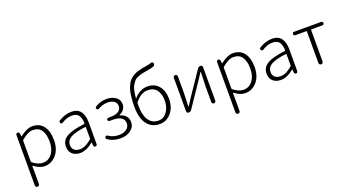

<svg xmlns="http://www.w3.org/2000/svg" viewBox="-68 -1562 4634 2567"><g transform="rotate(-20 2249.0 -279.0)"><path d="M99.6 211.9V-505.9Q99.6 -516.6 106.9 -523.4Q114.3 -530.3 124 -530.3Q133.8 -530.3 141.6 -523.4Q149.4 -516.6 150.4 -506.8L155.3 -465.8Q155.3 -464.8 156.2 -464.8Q157.2 -464.8 158.2 -465.8Q259.8 -543.9 335 -543.9Q439.5 -543.9 494.1 -471.2Q548.8 -398.4 548.8 -272.5Q548.8 -140.6 480.5 -62.5Q412.1 15.6 314.5 15.6Q243.2 15.6 163.1 -44.9Q161.1 -45.9 159.2 -44.9Q157.2 -43.9 157.2 -42L158.2 48.8V211.9Q158.2 223.6 149.4 232.4Q140.6 241.2 128.9 241.2Q117.2 241.2 108.4 232.4Q99.6 223.6 99.6 211.9ZM308.6 -35.2Q387.7 -35.2 437.5 -100.6Q487.3 -166 487.3 -272.5Q487.3 -375 448.2 -434.1Q409.2 -493.2 324.2 -493.2Q255.9 -493.2 163.1 -413.1Q158.2 -408.2 158.2 -401.4V-107.4Q158.2 -100.6 164.1 -95.7Q238.3 -35.2 308.6 -35.2Z M822.3 12.7Q754.9 12.7 711.4 -24.9Q668 -62.5 668 -133.8Q668 -220.7 746.6 -267.1Q825.2 -313.5 1000 -334Q1007.8 -335 1007.8 -343.8Q1007.8 -374 1002 -399.4Q997.1 -424.8 983.9 -447.8Q970.7 -470.7 945.8 -483.4Q920.9 -496.1 885.7 -496.1Q810.5 -496.1 737.3 -449.2Q729.5 -443.4 719.7 -445.3Q710 -447.3 704.1 -456.1Q699.2 -464.8 701.2 -475.1Q703.1 -485.4 711.9 -490.2Q804.7 -546.9 893.6 -546.9Q983.4 -546.9 1024.4 -490.2Q1065.4 -433.6 1065.4 -337.9V-24.4Q1065.4 -14.6 1058.1 -7.3Q1050.8 0 1041 0Q1030.3 0 1022.9 -6.8Q1015.6 -13.7 1014.6 -24.4L1010.7 -67.4Q1010.7 -68.4 1009.8 -68.4Q1008.8 -68.4 1007.8 -67.4Q909.2 12.7 822.3 12.7ZM835 -36.1Q876 -36.1 915.5 -55.2Q955.1 -74.2 1002 -114.3Q1007.8 -119.1 1007.8 -126V-285.2Q1007.8 -291 1002 -291Q1001 -291 1000 -291Q850.6 -273.4 788.1 -236.3Q725.6 -199.2 725.6 -136.7Q725.6 -85 755.9 -60.5Q786.1 -36.1 835 -36.1Z M1396.5 12.7Q1290 12.7 1215.8 -41Q1205.1 -47.9 1205.1 -61.5Q1205.1 -69.3 1210 -76.2Q1215.8 -84 1225.6 -85.4Q1235.4 -86.9 1243.2 -81.1Q1305.7 -36.1 1392.6 -36.1Q1455.1 -36.1 1497.6 -66.9Q1540 -97.7 1540 -149.4Q1540 -202.1 1498.5 -229.5Q1457 -256.8 1378.9 -256.8H1333Q1324.2 -256.8 1317.4 -263.7Q1310.5 -270.5 1310.5 -279.8Q1310.5 -289.1 1317.4 -295.9Q1324.2 -302.7 1333 -302.7H1365.2Q1439.5 -302.7 1478.5 -329.1Q1517.6 -355.5 1517.6 -402.3Q1517.6 -449.2 1482.9 -473.1Q1448.2 -497.1 1392.6 -497.1Q1317.4 -497.1 1258.8 -460Q1251 -454.1 1241.2 -455.6Q1231.4 -457 1225.6 -465.3Q1219.7 -473.6 1221.2 -483.4Q1222.7 -493.2 1230.5 -499Q1302.7 -546.9 1394.5 -546.9Q1471.7 -546.9 1523.4 -510.3Q1575.2 -473.6 1575.2 -407.2Q1575.2 -367.2 1551.8 -335.4Q1528.3 -303.7 1487.3 -286.1Q1485.4 -285.2 1485.4 -282.7Q1485.4 -280.3 1487.3 -279.3Q1537.1 -266.6 1568.8 -232.9Q1600.6 -199.2 1600.6 -144.5Q1600.6 -75.2 1541.5 -31.2Q1482.4 12.7 1396.5 12.7Z M1955.1 -37.1Q2026.4 -37.1 2073.7 -101.6Q2121.1 -166 2121.1 -265.6Q2121.1 -356.4 2077.6 -412.6Q2034.2 -468.8 1953.1 -468.8Q1855.5 -468.8 1772.5 -365.2Q1767.6 -359.4 1767.6 -351.6Q1766.6 -338.9 1766.6 -310.5Q1766.6 -181.6 1814.5 -109.4Q1862.3 -37.1 1955.1 -37.1ZM2119.1 -796.9Q2124 -798.8 2128.9 -798.8Q2134.8 -798.8 2139.6 -795.9Q2149.4 -792 2152.3 -781.2Q2155.3 -768.6 2149.9 -756.8Q2144.5 -745.1 2132.8 -740.2Q2106.4 -729.5 2055.7 -720.7Q2001 -711.9 1973.1 -706.1Q1945.3 -700.2 1907.7 -687Q1870.1 -673.8 1852.1 -654.8Q1834 -635.7 1814 -605Q1793.9 -574.2 1784.2 -529.8Q1774.4 -485.4 1769.5 -422.9Q1769.5 -421.9 1771.5 -420.9Q1773.4 -419.9 1774.4 -421.9Q1813.5 -467.8 1862.8 -492.7Q1912.1 -517.6 1964.8 -517.6Q2064.5 -517.6 2123.5 -448.7Q2182.6 -379.9 2182.6 -265.6Q2182.6 -140.6 2116.2 -64Q2049.8 12.7 1955.1 12.7Q1838.9 12.7 1774.4 -73.2Q1710 -159.2 1710 -318.4Q1710 -380.9 1714.8 -433.1Q1719.7 -485.4 1728 -526.4Q1736.3 -567.4 1751 -600.1Q1765.6 -632.8 1780.8 -656.7Q1795.9 -680.7 1819.3 -699.2Q1842.8 -717.8 1864.7 -730Q1886.7 -742.2 1918.5 -752Q1950.2 -761.7 1977.5 -767.6Q2004.9 -773.4 2043.9 -779.3Q2095.7 -787.1 2119.1 -796.9Z M2367.2 0Q2355.5 0 2347.2 -7.8Q2338.9 -15.6 2338.9 -27.3V-504.9Q2338.9 -516.6 2347.2 -524.9Q2355.5 -533.2 2367.7 -533.2Q2379.9 -533.2 2388.2 -524.9Q2396.5 -516.6 2396.5 -504.9V-276.4Q2396.5 -240.2 2389.6 -78.1Q2389.6 -76.2 2392.1 -76.2Q2394.5 -76.2 2395.5 -78.1Q2406.2 -94.7 2432.6 -135.3Q2459 -175.8 2469.7 -192.4L2684.6 -509.8Q2700.2 -533.2 2727.5 -533.2Q2739.3 -533.2 2747.1 -524.9Q2754.9 -516.6 2754.9 -505.9V-28.3Q2754.9 -16.6 2746.6 -8.3Q2738.3 0 2726.6 0Q2714.8 0 2706.5 -8.3Q2698.2 -16.6 2698.2 -28.3V-255.9Q2698.2 -293 2705.1 -454.1Q2705.1 -457 2702.6 -457Q2700.2 -457 2699.2 -455.1Q2683.6 -431.6 2625 -341.8L2409.2 -22.5Q2394.5 0 2367.2 0Z M2954.1 211.9V-505.9Q2954.1 -516.6 2961.4 -523.4Q2968.8 -530.3 2978.5 -530.3Q2988.3 -530.3 2996.1 -523.4Q3003.9 -516.6 3004.9 -506.8L3009.8 -465.8Q3009.8 -464.8 3010.7 -464.8Q3011.7 -464.8 3012.7 -465.8Q3114.3 -543.9 3189.5 -543.9Q3293.9 -543.9 3348.6 -471.2Q3403.3 -398.4 3403.3 -272.5Q3403.3 -140.6 3335 -62.5Q3266.6 15.6 3168.9 15.6Q3097.7 15.6 3017.6 -44.9Q3015.6 -45.9 3013.7 -44.9Q3011.7 -43.9 3011.7 -42L3012.7 48.8V211.9Q3012.7 223.6 3003.9 232.4Q2995.1 241.2 2983.4 241.2Q2971.7 241.2 2962.9 232.4Q2954.1 223.6 2954.1 211.9ZM3163.1 -35.2Q3242.2 -35.2 3292 -100.6Q3341.8 -166 3341.8 -272.5Q3341.8 -375 3302.7 -434.1Q3263.7 -493.2 3178.7 -493.2Q3110.4 -493.2 3017.6 -413.1Q3012.7 -408.2 3012.7 -401.4V-107.4Q3012.7 -100.6 3018.6 -95.7Q3092.8 -35.2 3163.1 -35.2Z M3676.8 12.7Q3609.4 12.7 3565.9 -24.9Q3522.5 -62.5 3522.5 -133.8Q3522.5 -220.7 3601.1 -267.1Q3679.7 -313.5 3854.5 -334Q3862.3 -335 3862.3 -343.8Q3862.3 -374 3856.4 -399.4Q3851.6 -424.8 3838.4 -447.8Q3825.2 -470.7 3800.3 -483.4Q3775.4 -496.1 3740.2 -496.1Q3665 -496.1 3591.8 -449.2Q3584 -443.4 3574.2 -445.3Q3564.5 -447.3 3558.6 -456.1Q3553.7 -464.8 3555.7 -475.1Q3557.6 -485.4 3566.4 -490.2Q3659.2 -546.9 3748 -546.9Q3837.9 -546.9 3878.9 -490.2Q3919.9 -433.6 3919.9 -337.9V-24.4Q3919.9 -14.6 3912.6 -7.3Q3905.3 0 3895.5 0Q3884.8 0 3877.4 -6.8Q3870.1 -13.7 3869.1 -24.4L3865.2 -67.4Q3865.2 -68.4 3864.3 -68.4Q3863.3 -68.4 3862.3 -67.4Q3763.7 12.7 3676.8 12.7ZM3689.5 -36.1Q3730.5 -36.1 3770 -55.2Q3809.6 -74.2 3856.4 -114.3Q3862.3 -119.1 3862.3 -126V-285.2Q3862.3 -291 3856.4 -291Q3855.5 -291 3854.5 -291Q3705.1 -273.4 3642.6 -236.3Q3580.1 -199.2 3580.1 -136.7Q3580.1 -85 3610.4 -60.5Q3640.6 -36.1 3689.5 -36.1Z M4222.7 -29.3V-476.6Q4222.7 -484.4 4215.8 -484.4H4059.6Q4048.8 -484.4 4042 -491.2Q4035.2 -498 4035.2 -508.3Q4035.2 -518.6 4042 -525.9Q4048.8 -533.2 4059.6 -533.2H4445.3Q4455.1 -533.2 4462.4 -525.9Q4469.7 -518.6 4469.7 -508.3Q4469.7 -498 4462.4 -491.2Q4455.1 -484.4 4445.3 -484.4H4289.1Q4282.2 -484.4 4282.2 -476.6V-29.3Q4282.2 -17.6 4273.4 -8.8Q4264.6 0 4252.4 0Q4240.2 0 4231.4 -8.8Q4222.7 -17.6 4222.7 -29.3Z"/></g></svg>

Font: irohamaru Light
Style: Regular
Weight: 200
Designer: [Source Han Sans]
Ryoko NISHIZUKA  (kana & ideographs); Paul D. Hunt (Latin, Greek & Cyrillic); Wenlong ZHANG  (bopomofo
Version: Version 1.01